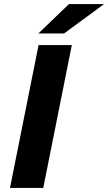

<svg xmlns="http://www.w3.org/2000/svg" viewBox="-20 -921 530 941"><path d="M29 0 169 -700H332L192 0ZM168 -757 318 -901H490L294 -757Z"/></svg>

Font: Montserrat
Style: Bold Italic
Weight: 700
Italic angle: -11.3°
Designer: Julieta Ulanovsky
Foundry: Julieta Ulanovsky
Version: Version 9.000; ttfautohint (v1.8.4.7-5d5b)